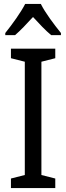

<svg xmlns="http://www.w3.org/2000/svg" viewBox="-20 -963 340 983"><path d="M189 -943H109C87 -900 44 -840 7 -794V-783H57C84 -806 117 -841 149 -876C181 -841 212 -808 242 -783H292V-794C258 -836 211 -898 189 -943ZM263 0V-49L192 -67V-647L263 -665V-714H36V-665L107 -647V-67L36 -49V0Z"/></svg>

Font: Noto Sans Arabic UI Cn
Style: Regular
Weight: 400
Width: 3
Designer: Monotype Design Team, Nadine Chahine and Nizar Qandah
Foundry: Monotype Imaging Inc.
Version: Version 2.010